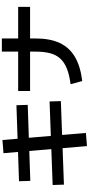

<svg xmlns="http://www.w3.org/2000/svg" viewBox="528 -1383 944 2040"><g transform="rotate(-90 1000.0 -363.0)"><path d="M467.7 89 392.4 -798 532.3 -809 607.6 78ZM58.3 -155.7 54.3 -275.6 942 -308.3 945.7 -188.4ZM98.3 -513 94.3 -633 902 -660.3 905.7 -540.4Z M1125 -85Q1222 -97.6 1288.7 -123.6Q1355.4 -149.6 1395.7 -192.6Q1436 -235.6 1453.7 -300.2Q1471.4 -364.7 1471.4 -455.4V-815.3H1611.3V-455.4Q1611.3 -303.3 1563 -200Q1514.6 -96.7 1414.6 -38.3Q1314.7 20 1159 38.7ZM1053.3 -515.4V-642H1946.7V-515.4Z"/></g></svg>

Font: M PLUS 1 Thin
Style: Regular
Weight: 100
Designer: Coji Morishita
Foundry: UNDERFOREST DESIGN
Version: Version 1.001